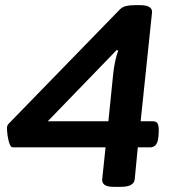

<svg xmlns="http://www.w3.org/2000/svg" viewBox="-20 -722 682 744"><path d="M422 2Q396 2 385.5 -5.5Q375 -13 376 -27L389 -151H30Q22 -151 17 -164.5Q12 -178 9.5 -196Q7 -214 7 -226Q7 -236 14 -243L444 -685Q454 -695 468 -698.5Q482 -702 502 -702H522Q572 -702 569 -673L525 -252H573Q587 -252 591.5 -242Q596 -232 595 -209L594 -194Q591 -151 562 -151H514L502 -27Q499 2 448 2ZM438 -526 432 -528 165 -252H400L419 -439Q421 -460 426.5 -485Q432 -510 438 -526Z"/></svg>

Font: Asap Expanded Expanded SemiBold
Style: Italic
Weight: 600
Width: 7
Italic angle: -6°
Designer: Pablo Cosgaya
Foundry: Omnibus-Type
Version: Version 3.001; ttfautohint (v1.8.4.7-5d5b)